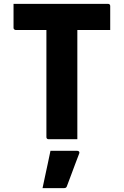

<svg xmlns="http://www.w3.org/2000/svg" viewBox="-20 -720 640 993"><path d="M50 -700H539Q544 -700 547 -697Q550 -694 550 -689Q550 -655 550 -627.5Q550 -600 550 -565H61Q58 -565 55.5 -566.5Q53 -568 51.5 -570.5Q50 -573 50 -576Q50 -611 50 -638.5Q50 -666 50 -700ZM380 0Q343 0 306 0Q269 0 231 0Q226 0 223 -3Q220 -6 220 -11Q220 -91 220 -166.5Q220 -242 220 -317Q220 -392 220 -468Q220 -544 220 -623H392L380 -593Q380 -574 380 -553Q380 -532 380 -512.5Q380 -493 380 -475Q380 -412 380 -352Q380 -292 380 -230Q380 -168 380 -98Q380 -71 380 -46Q380 -21 380 0ZM241 60Q279 60 310.5 60Q342 60 379 60Q385 60 388.5 63.5Q392 67 390 73Q379 102 368.5 129.5Q358 157 348 184.5Q338 212 326 243Q325 247 321.5 250Q318 253 311 253Q289 253 262.5 253Q236 253 200 253Q207 220 214 187Q221 154 228 122Q235 90 241 60Z"/></svg>

Font: Recursive ExtraBold
Style: Regular
Weight: 800
Version: Version 1.085